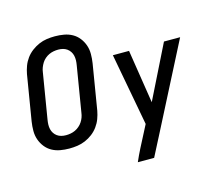

<svg xmlns="http://www.w3.org/2000/svg" viewBox="-128 -906 1456 1285"><g transform="rotate(-15 600.0 -264.0)"><path d="M255 8Q223 8 192 2.5Q161 -3 135 -17.5Q109 -32 90.5 -55.5Q72 -79 62 -107.5Q52 -136 52 -168Q52 -200 57 -232L109 -547Q114 -574 124 -601Q134 -628 151.5 -652Q169 -676 193 -694Q217 -712 243.5 -723.5Q270 -735 298 -739Q326 -743 354 -743Q386 -743 417 -737.5Q448 -732 474 -717.5Q500 -703 518.5 -679.5Q537 -656 547 -627.5Q557 -599 557 -567Q557 -535 552 -503L500 -188Q495 -161 485 -134Q475 -107 457.5 -83Q440 -59 416.5 -41Q393 -23 366 -11.5Q339 0 311 4Q283 8 255 8ZM256 -84Q272 -84 288.5 -87Q305 -90 320 -97Q335 -104 348.5 -115.5Q362 -127 371.5 -141.5Q381 -156 386.5 -171.5Q392 -187 394 -203L446 -518Q449 -535 449.5 -551.5Q450 -568 446.5 -583.5Q443 -599 434.5 -612Q426 -625 413.5 -634Q401 -643 385.5 -647Q370 -651 353 -651Q337 -651 320.5 -648Q304 -645 289 -638Q274 -631 260.5 -619.5Q247 -608 238 -593.5Q229 -579 223 -563.5Q217 -548 215 -532L163 -217Q160 -200 159.5 -183.5Q159 -167 162.5 -151.5Q166 -136 174.5 -123Q183 -110 195.5 -101Q208 -92 223.5 -88Q239 -84 256 -84ZM673 215Q692 171 714 128Q736 85 758 43L790 -19L697 -520H809L867 -149L1051 -520H1163L853 85L840 110L786 215Z"/></g></svg>

Font: Iosevka Aile Semibold
Style: Italic
Weight: 600
Italic angle: -9°
Designer: Belleve Invis
Foundry: Belleve Invis
Version: Version 31.1.0; ttfautohint (v1.8.4)